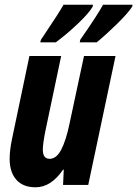

<svg xmlns="http://www.w3.org/2000/svg" viewBox="-20 -786 583 816"><path d="M21 -111Q21 -147 31 -195L105 -548H240L173 -230Q162 -175 162 -150Q162 -111 191 -111Q220 -111 240.5 -150.5Q261 -190 276 -263L337 -548H471L355 0H248L251 -65H248Q197 10 131 10Q78 10 49.5 -22Q21 -54 21 -111ZM154 -617Q234 -736 250 -766H375L374 -758Q358 -730 310.5 -685Q263 -640 217 -606H151ZM321 -617Q393 -720 418 -766H543L542 -758Q524 -730 477.5 -684.5Q431 -639 391 -606H319Z"/></svg>

Font: Noto Sans Display Ex Bold Cond
Style: Italic
Weight: 800
Width: 3
Italic angle: -12°
Designer: Monotype Design team
Foundry: Monotype Imaging Inc.
Version: Version 1.000